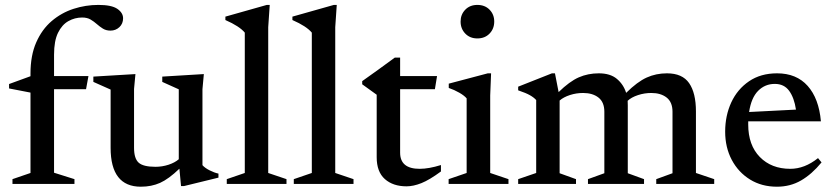

<svg xmlns="http://www.w3.org/2000/svg" viewBox="-20 -730 3311 762"><path d="M194.5 -44.5 275.5 -19V0H29.5V-19L101 -43.5V-362.5L16 -379V-396.5L101 -427.5V-438Q101 -510 123.8 -561.8Q146.5 -613.5 185.2 -646.5Q224 -679.5 272 -695Q320 -710.5 370.5 -710.5Q423 -710.5 445.8 -694.8Q468.5 -679 468.5 -657.5Q468.5 -636 453.8 -622.2Q439 -608.5 418.5 -608.5Q401 -608.5 388.2 -616.5Q375.5 -624.5 364.2 -634.5Q353 -644.5 339.5 -652.5Q326 -660.5 306 -660.5Q277 -660.5 251.5 -646.2Q226 -632 210.2 -599.8Q194.5 -567.5 194.5 -513V-428H331L321.5 -376H194.5Z M512 -143.5Q512 -101 530.2 -84.5Q548.5 -68 597 -68Q623.5 -68 648.8 -76.2Q674 -84.5 689.5 -98V-375.5L624 -405V-426L789 -436L783.5 -376V-74.5Q793 -63.5 811.8 -54Q830.5 -44.5 847 -41V-25L710 8.5H698.5L692 -60.5Q649.5 -19.5 615.2 -4.2Q581 11 539 11Q419 11 419 -143.5V-374.5L350.5 -405V-426L517.5 -436L512 -377Z M1044.5 -43.5 1117 -19V0H880V-19L951.5 -43.5V-600.5Q930.5 -626 874.5 -650.5V-664L1039 -710.5H1050.5L1044.5 -622Z M1310.5 -43.5 1383 -19V0H1146V-19L1217.5 -43.5V-600.5Q1196.5 -626 1140.5 -650.5V-664L1305 -710.5H1316.5L1310.5 -622Z M1568 -124Q1568 -60 1645.5 -60Q1682 -60 1730 -75V-49.5Q1684.5 -16 1652.5 -3.2Q1620.5 9.5 1593.5 9.5Q1540 9.5 1507.5 -19.2Q1475 -48 1475 -106V-354L1417.5 -395.5V-408Q1447.5 -429.5 1481.2 -453.5Q1515 -477.5 1547 -501.5H1568V-428H1714.5L1706 -376H1568Z M1874.5 -577.5Q1845 -577.5 1826.5 -596.8Q1808 -616 1808 -644.5Q1808 -672.5 1826.5 -691.5Q1845 -710.5 1874.5 -710.5Q1904.5 -710.5 1923 -691.5Q1941.5 -672.5 1941.5 -644.5Q1941.5 -616 1923 -596.8Q1904.5 -577.5 1874.5 -577.5ZM1929 -439 1925.5 -351V-43.5L1998 -19V0H1760.5V-19L1832 -43.5V-339.5Q1823 -350.5 1803 -362Q1783 -373.5 1761 -381V-398L1916 -439Z M2471.5 -312V-42.5L2536 -19V0H2313.5V-19L2378.5 -42.5V-286.5Q2378.5 -324.5 2355.2 -342.8Q2332 -361 2294 -361Q2267 -361 2241.8 -352.8Q2216.5 -344.5 2201 -331V-42.5L2266 -19V0H2036.5V-19L2108 -43.5V-333Q2098.5 -343.5 2083 -352.2Q2067.5 -361 2036.5 -371.5V-386L2170.5 -439H2182.5L2197 -364.5Q2240.5 -407 2277 -423Q2313.5 -439 2356.5 -439Q2402 -439 2428.2 -417Q2454.5 -395 2465 -361.5Q2509.5 -405.5 2546.5 -422.2Q2583.5 -439 2627 -439Q2688 -439 2715 -400Q2742 -361 2742 -288V-43.5L2814.5 -19V0H2584.5V-19L2649 -42.5V-286.5Q2649 -324.5 2625.8 -342.8Q2602.5 -361 2565 -361Q2537.5 -361 2511.8 -352.5Q2486 -344 2471 -330Q2471.5 -321 2471.5 -312Z M3064 -439Q3141 -439 3185.5 -389Q3230 -339 3238 -248.5H2949.5Q2949.5 -242.5 2949.5 -236Q2949.5 -154 2995.5 -107Q3041.5 -60 3116.5 -60Q3173.5 -60 3226.5 -102.5L3240.5 -85.5Q3202 -38.5 3159.2 -13.8Q3116.5 11 3063.5 11Q3003 11 2956.8 -17.5Q2910.5 -46 2884.2 -95.5Q2858 -145 2858 -207.5Q2858 -271 2882.2 -323.5Q2906.5 -376 2952.8 -407.5Q2999 -439 3064 -439ZM3055 -397Q3016 -397 2988.8 -369.5Q2961.5 -342 2953 -285.5L3139 -295Q3132 -342 3112 -369.5Q3092 -397 3055 -397Z"/></svg>

Font: Newsreader Text Medium
Style: Regular
Weight: 500
Designer: Hugues Gentile
Foundry: Production Type
Version: Version 1.002